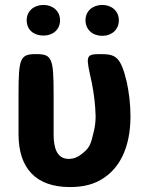

<svg xmlns="http://www.w3.org/2000/svg" viewBox="-20 -747 585 777"><path d="M263 10C306 10 343 3 374 -12C462 -54 508 -148 508 -276C508 -327 502 -373 493 -415C468 -521 446 -528 385 -528C323 -528 328 -519 352 -410C360 -368 366 -323 367 -276C367 -254 364 -232 359 -212C347 -161 343 -148 307 -121C294 -111 278 -104 258 -104C209 -104 197 -151 197 -203V-366C197 -513 190 -528 126 -528C62 -528 55 -513 55 -366V-204C55 -65 126 10 263 10ZM156 -603C194 -603 223 -627 223 -665C223 -702 194 -727 156 -727C118 -727 88 -703 88 -665C88 -626 117 -603 156 -603ZM394 -602C432 -602 461 -627 461 -665C461 -702 432 -727 394 -727C356 -727 326 -703 326 -665C326 -627 355 -602 394 -602Z"/></svg>

Font: Asimov Print
Style: A
Weight: 500
Designer: Google
Version: Version 2.000980: 2014